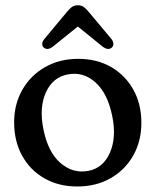

<svg xmlns="http://www.w3.org/2000/svg" viewBox="-20 -682 578 713"><path d="M270.5 -463.5Q340 -463.5 392.8 -433Q445.5 -402.5 475.2 -349Q505 -295.5 505 -226Q505 -158 474.8 -104.5Q444.5 -51 390.8 -20.2Q337 10.5 267 10.5Q197.5 10.5 144.8 -19.8Q92 -50 62.2 -103.8Q32.5 -157.5 32.5 -228Q32.5 -295 62.8 -348.2Q93 -401.5 146.8 -432.5Q200.5 -463.5 270.5 -463.5ZM308.5 -47.5Q363 -58 388 -114.5Q413 -171 397 -250Q380 -335.5 334.2 -376.2Q288.5 -417 231 -405.5Q176 -395 150.5 -339Q125 -283 141 -203Q158 -117 204.5 -76.8Q251 -36.5 308.5 -47.5ZM176.5 -509Q156.5 -493.5 142.5 -505.5Q137 -510 136.8 -518.5Q136.5 -527 144.5 -537L227 -636Q237 -648.5 246.2 -655.5Q255.5 -662.5 269 -662.5Q282.5 -662.5 291.8 -655.5Q301 -648.5 311 -636L394 -537Q401.5 -527 401 -518.5Q400.5 -510 395.5 -505.5Q381.5 -493.5 361 -509L269 -583.5Z"/></svg>

Font: Fraunces 72pt S100
Style: Regular
Weight: 400
Version: Version 1.000; ttfautohint (v1.8.3)